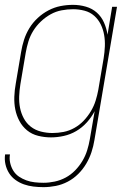

<svg xmlns="http://www.w3.org/2000/svg" viewBox="-22 -558 542 791"><path d="M157 213Q136 213 115.5 210.5Q95 208 76.5 201.5Q58 195 42 183.5Q26 172 15.5 155.5Q5 139 0.5 119Q-4 99 -1 78H19Q16 96 20 113.5Q24 131 33 145.5Q42 160 56 169.5Q70 179 86.5 185Q103 191 121 193Q139 195 157 195Q180 195 203.5 190Q227 185 248.5 173.5Q270 162 287.5 144Q305 126 317.5 105Q330 84 337 61.5Q344 39 348 16L368 -100Q355 -75 335.5 -53.5Q316 -32 292 -18Q268 -4 241 2Q214 8 188 8Q161 8 135 1.5Q109 -5 89.5 -21Q70 -37 58 -59.5Q46 -82 41 -107Q36 -132 37 -159.5Q38 -187 43 -214L65 -344Q69 -369 77 -394Q85 -419 99 -442Q113 -465 133.5 -484Q154 -503 178 -515.5Q202 -528 227.5 -533Q253 -538 279 -538Q306 -538 332 -530.5Q358 -523 377 -506Q396 -489 406.5 -465Q417 -441 421 -415L440 -530H460L367 19Q363 44 355 68.5Q347 93 333.5 116Q320 139 300.5 158.5Q281 178 257 190.5Q233 203 207.5 208Q182 213 157 213ZM194 -10Q217 -10 240 -14.5Q263 -19 284.5 -31Q306 -43 323 -61Q340 -79 352.5 -100Q365 -121 372 -143.5Q379 -166 383 -188L405 -318Q409 -343 410 -367Q411 -391 407 -414Q403 -437 393 -457.5Q383 -478 366 -493Q349 -508 326 -514Q303 -520 279 -520Q256 -520 232 -515.5Q208 -511 186.5 -499Q165 -487 146.5 -469.5Q128 -452 115 -431Q102 -410 95 -387Q88 -364 84 -341L62 -211Q58 -186 57 -161.5Q56 -137 60.5 -114Q65 -91 76 -70.5Q87 -50 105 -36Q123 -22 146.5 -16Q170 -10 194 -10Z"/></svg>

Font: iosevka_custom_sans_ss08 Thin
Style: Italic
Weight: 100
Italic angle: -10°
Designer: Belleve Invis
Foundry: Belleve Invis
Version: Version 10.3.0; ttfautohint (v1.8.3)